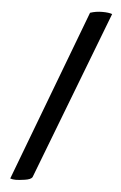

<svg xmlns="http://www.w3.org/2000/svg" viewBox="-56 -789 565 894"><g transform="rotate(5 226.0 -342.0)"><path d="M329 -740Q356 -749 386 -749Q416 -749 432 -743L129 46Q122 57 94 61Q66 65 52 65Q37 65 26 61Z"/></g></svg>

Font: Lusitana
Style: Bold
Weight: 700
Designer: Ana Paula Megda
Foundry: Ana Paula Megda
Version: Version 1.001; ttfautohint (v1.4.1)